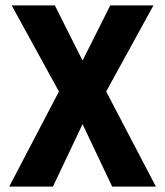

<svg xmlns="http://www.w3.org/2000/svg" viewBox="-20 -687 608 707"><path d="M393 0 284 -230 175 0H14L197 -350L23 -667H182L284 -464L386 -667H545L371 -350L554 0Z"/></svg>

Font: Epunda Sans
Style: Bold
Weight: 700
Designer: Simon Atzbach
Foundry: typofactur
Version: Version 2.204; ttfautohint (v1.8.4.7-5d5b)